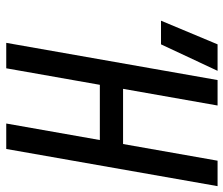

<svg xmlns="http://www.w3.org/2000/svg" viewBox="-72 -662 733 630"><g transform="rotate(90 295.0 -346.5)"><path d="M384.8 0 439 -307.1H257.8L203.6 0H120.1L242.2 -693.4H325.7L271 -383.3H452.1L506.8 -693.4H590.3L468.3 0ZM47.4 -507.8 125 -693.4H211.9L125 -507.8Z"/></g></svg>

Font: Cascadia Code NF SemiLight
Style: Italic
Weight: 350
Italic angle: -10°
Monospace: yes
Designer: Aaron Bell
Foundry: Saja Typeworks
Version: Version 2404.023; ttfautohint (v1.8.4)